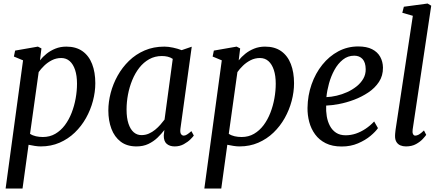

<svg xmlns="http://www.w3.org/2000/svg" viewBox="-20 -838 2554 1112"><path d="M12.5 254 113.5 -488.5 60.5 -510.5 67.5 -545 199.5 -568 220 -557.5 211.5 -488.5Q227 -508.5 249.8 -526.8Q272.5 -545 301.2 -556.5Q330 -568 364 -568Q420.5 -568 457.8 -541.5Q495 -515 513.5 -467.2Q532 -419.5 532 -356Q532 -305.5 518.2 -253.5Q504.5 -201.5 478 -154.2Q451.5 -107 413 -70Q374.5 -33 325 -11.5Q275.5 10 216 10Q199.5 10 181 7Q162.5 4 145.5 0.5L110.5 254ZM154 -63Q169 -53 188 -48.8Q207 -44.5 228.5 -44.5Q268.5 -44.5 300.2 -63Q332 -81.5 355.8 -113.2Q379.5 -145 395 -185Q410.5 -225 418.2 -268.2Q426 -311.5 426 -353Q426 -399.5 415 -432.8Q404 -466 383.8 -484Q363.5 -502 334.5 -502Q305.5 -502 280.5 -489.2Q255.5 -476.5 236 -457.5Q216.5 -438.5 204 -420.5Z M1025 -93Q1022 -69.5 1028.8 -61Q1035.5 -52.5 1044 -52.5Q1053 -52.5 1063.2 -59Q1073.5 -65.5 1088.5 -78.5L1102.5 -53Q1098.5 -46.5 1083.2 -31.2Q1068 -16 1044.5 -3Q1021 10 991.5 10Q963 10 945.5 -5Q928 -20 928.5 -54L932 -85Q914.5 -62 891.8 -40.2Q869 -18.5 839.2 -4.2Q809.5 10 770.5 10Q715 10 679 -17.5Q643 -45 625.2 -92.2Q607.5 -139.5 607.5 -198Q607.5 -247.5 621 -299.5Q634.5 -351.5 661.2 -399.5Q688 -447.5 727 -485.5Q766 -523.5 817.5 -545.8Q869 -568 932 -568Q955 -568 982.8 -562Q1010.5 -556 1032 -547.5L1090.5 -567.5ZM980.5 -497Q967 -506 951 -509.8Q935 -513.5 917.5 -513.5Q877 -513.5 844.2 -495.2Q811.5 -477 787 -445.8Q762.5 -414.5 746 -374.2Q729.5 -334 721.2 -290.2Q713 -246.5 713 -203.5Q713 -155 724 -122Q735 -89 754.2 -72.2Q773.5 -55.5 799 -55.5Q822.5 -55.5 842.2 -64.2Q862 -73 878.8 -86.8Q895.5 -100.5 909 -116Q922.5 -131.5 933 -145.5Z M1163.5 254 1264.5 -488.5 1211.5 -510.5 1218.5 -545 1350.5 -568 1371 -557.5 1362.5 -488.5Q1378 -508.5 1400.8 -526.8Q1423.5 -545 1452.2 -556.5Q1481 -568 1515 -568Q1571.5 -568 1608.8 -541.5Q1646 -515 1664.5 -467.2Q1683 -419.5 1683 -356Q1683 -305.5 1669.2 -253.5Q1655.5 -201.5 1629 -154.2Q1602.5 -107 1564 -70Q1525.5 -33 1476 -11.5Q1426.5 10 1367 10Q1350.5 10 1332 7Q1313.5 4 1296.5 0.5L1261.5 254ZM1305 -63Q1320 -53 1339 -48.8Q1358 -44.5 1379.5 -44.5Q1419.5 -44.5 1451.2 -63Q1483 -81.5 1506.8 -113.2Q1530.5 -145 1546 -185Q1561.5 -225 1569.2 -268.2Q1577 -311.5 1577 -353Q1577 -399.5 1566 -432.8Q1555 -466 1534.8 -484Q1514.5 -502 1485.5 -502Q1456.5 -502 1431.5 -489.2Q1406.5 -476.5 1387 -457.5Q1367.5 -438.5 1355 -420.5Z M2169 -96Q2155.5 -76 2125.8 -51Q2096 -26 2053.5 -7.8Q2011 10.5 1959 10.5Q1904.5 10.5 1866.5 -8.5Q1828.5 -27.5 1805 -59.8Q1781.5 -92 1771 -131.8Q1760.5 -171.5 1761 -213Q1762 -285 1784.5 -349.2Q1807 -413.5 1846.8 -463Q1886.5 -512.5 1939.5 -540.8Q1992.5 -569 2054.5 -569Q2103.5 -569 2135 -553Q2166.5 -537 2182 -509Q2197.5 -481 2198 -446.5Q2198.5 -399.5 2175 -363.8Q2151.5 -328 2113.2 -302.5Q2075 -277 2030.5 -260.2Q1986 -243.5 1943.2 -235.5Q1900.5 -227.5 1869 -226.5Q1867.5 -195 1872.5 -164.5Q1877.5 -134 1890.8 -109Q1904 -84 1926.5 -69.2Q1949 -54.5 1981.5 -54.5Q2012 -54.5 2041 -64.2Q2070 -74 2097 -92Q2124 -110 2147 -134.5ZM2031.5 -515.5Q1994.5 -515.5 1965.8 -492.5Q1937 -469.5 1917 -433Q1897 -396.5 1885.5 -354.8Q1874 -313 1870.5 -275.5Q1898.5 -276.5 1929.8 -283.8Q1961 -291 1990.8 -304.5Q2020.5 -318 2045 -337.5Q2069.5 -357 2084 -382Q2098.5 -407 2098 -437.5Q2097.5 -476.5 2079.8 -496Q2062 -515.5 2031.5 -515.5Z M2370 -88Q2367.5 -71 2372 -61.8Q2376.5 -52.5 2385 -52.5Q2394 -52.5 2405.5 -58.5Q2417 -64.5 2435.5 -82.5L2448.5 -57Q2444 -50 2429.2 -33.8Q2414.5 -17.5 2390 -3.8Q2365.5 10 2331 10Q2313 10 2298.5 3.8Q2284 -2.5 2275.8 -16.2Q2267.5 -30 2268 -52Q2268 -56.5 2268.5 -62.8Q2269 -69 2269.8 -75.5Q2270.5 -82 2271 -86.5L2371 -746.5L2310 -764L2319 -799L2456.5 -817.5L2477.5 -805Z"/></svg>

Font: Merriweather Light 18pt
Style: Italic
Weight: 400
Italic angle: -7.8°
Version: Version 2.101